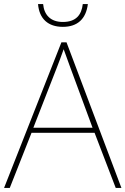

<svg xmlns="http://www.w3.org/2000/svg" viewBox="-20 -924 617 944"><path d="M412 -904H387C381 -851 354 -816 289 -816C228 -816 197 -851 192 -904H167C173 -831 217 -792 289 -792C361 -792 403 -831 412 -904ZM549 0H577L307 -716H282L0 0H28L135 -271H445ZM325 -594 435 -296H144L260 -593C270 -620 283 -652 293 -682C306 -645 317 -617 325 -594Z"/></svg>

Font: Noto Sans Georgian Thin
Style: Regular
Weight: 100
Designer: Monotype Design Team, Akaki Razmadze
Foundry: Google LLC
Version: Version 2.005